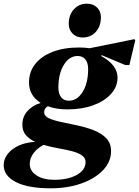

<svg xmlns="http://www.w3.org/2000/svg" viewBox="-112 -768 752 1039"><path d="M162 251Q41 251 -25.5 217.5Q-92 184 -92 125Q-92 92 -69.5 64Q-47 36 -8.5 19Q30 2 77 0V-1Q47 -15 28 -37Q9 -59 9 -93Q9 -135 35.5 -166Q62 -197 108 -211Q45 -251 45 -322Q45 -379 78.5 -421.5Q112 -464 173 -487.5Q234 -511 316 -511Q345 -511 373 -507L615 -556L620 -550L588 -416H566L437 -470V-464Q524 -416 524 -348Q524 -299 489 -260Q454 -221 393 -198.5Q332 -176 252 -176Q193 -176 147 -193Q127 -182 127 -161Q127 -140 153 -128Q179 -116 220.5 -107.5Q262 -99 308 -89Q354 -79 395.5 -63Q437 -47 463 -20Q489 7 489 50Q489 107 446 152.5Q403 198 329 224.5Q255 251 162 251ZM260 -223Q306 -223 335.5 -271Q365 -319 365 -394Q365 -428 350 -446.5Q335 -465 308 -465Q263 -465 233.5 -417Q204 -369 204 -294Q204 -260 219 -241.5Q234 -223 260 -223ZM49 119Q49 157 85.5 181Q122 205 182 205Q256 205 303.5 178.5Q351 152 351 109Q351 86 330 72Q309 58 275 49.5Q241 41 201.5 34Q162 27 124 16Q89 34 69 61.5Q49 89 49 119ZM335 -565Q302 -565 281 -586Q260 -607 260 -639Q260 -687 287.5 -717.5Q315 -748 359 -748Q392 -748 413 -727.5Q434 -707 434 -675Q434 -626 406.5 -595.5Q379 -565 335 -565Z"/></svg>

Font: Platypi
Style: Bold Italic
Weight: 700
Italic angle: -13°
Designer: David Sargent
Foundry: Bolt Cutter Type
Version: Version 1.200; ttfautohint (v1.8.4.7-5d5b)